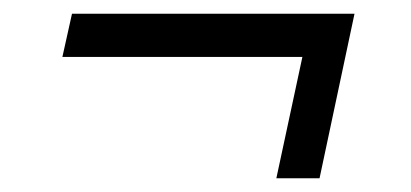

<svg xmlns="http://www.w3.org/2000/svg" viewBox="-20 -307 600 280"><path d="M383 -47 421 -224H71L85 -287H497L446 -47Z"/></svg>

Font: Saira SemiExpanded
Style: Italic
Weight: 400
Width: 6
Italic angle: -12°
Designer: Hector Gatti with collaboration of the Omnibus-Type team
Foundry: Omnibus-Type
Version: Version 1.101